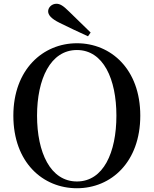

<svg xmlns="http://www.w3.org/2000/svg" viewBox="-20 -983 817 1021"><path d="M462 -810C423 -848 384 -886 348 -921C316 -953 299 -963 280 -963C255 -963 236 -943 236 -923C236 -904 251 -884 298 -861C347 -837 397 -813 448 -790ZM389 18C571 18 726 -121 726 -368C726 -615 570 -753 389 -753C208 -753 51 -613 51 -368C51 -119 208 18 389 18ZM389 -18C248 -18 177 -172 177 -368C177 -562 248 -717 389 -717C530 -717 599 -562 599 -368C599 -172 530 -18 389 -18Z"/></svg>

Font: Noto Serif JP SemiBold
Style: Regular
Weight: 600
Designer: Ryoko NISHIZUKA 西塚涼子 (kana & ideographs); Frank Grießhammer (Latin, Greek & Cyrillic); Wenlong ZHANG 张文龙 (bopomofo); San
Foundry: Adobe
Version: Version 2.001;hotconv 1.1.0;makeotfexe 2.6.0